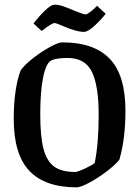

<svg xmlns="http://www.w3.org/2000/svg" viewBox="-20 -795 598 825"><path d="M39 -284Q39 -350 47 -404Q55 -458 69 -493Q86 -517 122 -545Q158 -573 194.5 -593Q231 -613 247 -613Q384 -613 451.5 -542.5Q519 -472 519 -319Q519 -199 493 -109Q476 -87 438.5 -58.5Q401 -30 363.5 -10Q326 10 310 10Q173 10 106 -61Q39 -132 39 -284ZM387 -95Q404 -178 404 -301Q404 -426 375 -486Q346 -546 270 -546Q222 -546 200 -535Q178 -524 165.5 -463.5Q153 -403 153 -304Q153 -208 167 -155Q181 -102 213 -79Q245 -56 303 -56Q314 -56 348.5 -72.5Q383 -89 387 -95ZM251 -683Q221 -696 214 -696Q203 -696 159 -662L124 -694Q145 -722 172 -748.5Q199 -775 215 -775Q231 -775 251.5 -768Q272 -761 302 -748Q340 -733 347 -733Q354 -733 370 -745.5Q386 -758 397 -770L434 -736Q419 -715 388.5 -686.5Q358 -658 341 -658Q308 -658 251 -683Z"/></svg>

Font: Grenze Medium
Style: Regular
Weight: 500
Designer: Renata Polastri
Foundry: Omnibus-Type
Version: Version 1.002; ttfautohint (v1.8)